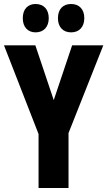

<svg xmlns="http://www.w3.org/2000/svg" viewBox="-20 -941 537 961"><path d="M94 -850C94 -805 120 -779 158 -779C199 -779 224 -807 224 -850C224 -894 199 -921 158 -921C120 -921 94 -896 94 -850ZM270 -850C270 -806 295 -779 336 -779C377 -779 402 -807 402 -850C402 -894 377 -921 336 -921C296 -921 270 -896 270 -850ZM249 -440 157 -714H0L173 -270V0H323V-275L497 -714H341Z"/></svg>

Font: Noto Sans Gurmukhi UI ExtraCondensed ExtraBold
Style: Regular
Weight: 800
Width: 2
Designer: Jelle Bosma - Monotype Design Team
Foundry: Monotype Imaging Inc.
Version: Version 2.004